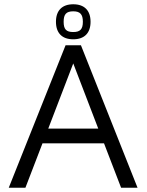

<svg xmlns="http://www.w3.org/2000/svg" viewBox="-20 -879 687 899"><path d="M359 -667H287L21 0H99L179 -208H467L547 0H624L359 -667ZM206 -277 323 -582 440 -277H206ZM323 -859C271 -859 242 -830 242 -777C242 -724 271 -695 323 -695C375 -695 404 -724 404 -777C404 -830 375 -859 323 -859ZM323 -729C290 -729 278 -742 278 -777C278 -812 290 -826 323 -826C355 -826 368 -812 368 -777C368 -742 355 -729 323 -729Z"/></svg>

Font: Maven Pro
Style: Regular
Weight: 400
Designer: Joe Prince
Foundry: Joe Prince
Version: Version 1.003